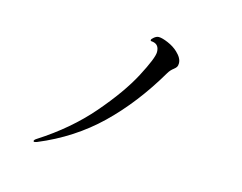

<svg xmlns="http://www.w3.org/2000/svg" viewBox="-92 -842 1184 940"><g transform="rotate(15 500.0 -372.0)"><path d="M150 -45Q144 -45 144 -49Q144 -55 157 -63Q305 -158 408 -277.5Q511 -397 563 -496Q615 -595 615 -625Q615 -664 581 -669Q570 -669 570 -674Q570 -680 582 -689.5Q594 -699 605 -699Q622 -699 652.5 -686Q683 -673 704 -653Q733 -626 733 -600Q733 -588 729 -581.5Q725 -575 716 -568Q700 -556 690 -539Q588 -365 460.5 -242Q333 -119 161 -48Q152 -45 150 -45Z"/></g></svg>

Font: Shippori Mincho Medium
Style: Regular
Weight: 500
Designer: FONTDASU
Foundry: FONTDASU / Google Inc. / but / Adobe
Version: Version 3.110; ttfautohint (v1.8.3)